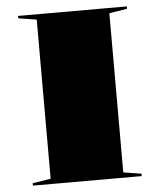

<svg xmlns="http://www.w3.org/2000/svg" viewBox="-51 -753 666 798"><g transform="rotate(-5 281.5 -354.0)"><path d="M508 -708V-698L433 -686V-22L508 -10V0H54V-10L130 -22V-686L54 -698V-708Z"/></g></svg>

Font: Kalnia Expanded Medium
Style: Regular
Weight: 500
Width: 7
Designer: Frida Medrano
Foundry: Frida Medrano
Version: Version 1.105